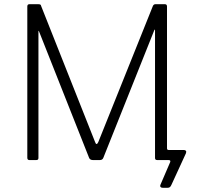

<svg xmlns="http://www.w3.org/2000/svg" viewBox="-20 -762 947 914"><path d="M755 132Q747 132 744 127.5Q741 123 744 117L790 10Q792 5 790 2.5Q788 0 783 0H749L775 -56Q775 -48 783 -48H855Q862 -48 865 -44Q868 -40 865 -32L796 118Q793 125 789 128.5Q785 132 778 132ZM120 0Q110 0 110 -11V-731Q110 -742 120 -742H162Q168 -742 171.5 -740.5Q175 -739 176 -733L433 -85Q436 -76 440 -76.5Q444 -77 448 -86L708 -734Q712 -742 720 -742H765Q775 -742 775 -731V-11Q775 0 765 0H729Q723 0 720.5 -2.5Q718 -5 718 -10V-617Q718 -622 716.5 -621Q715 -620 714 -617L472 -11Q468 0 455 0H423Q408 0 404 -11L166 -612Q165 -615 164 -615.5Q163 -616 163 -612V-10Q163 -5 160.5 -2.5Q158 0 152 0H120Z"/></svg>

Font: Libre Franklin ExtraLight
Style: Regular
Weight: 250
Designer: Pablo Impallari, Rodrigo Fuenzalida, Nhung Nguyen
Foundry: Impallari Type
Version: Version 3.000